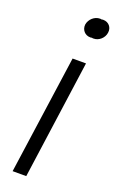

<svg xmlns="http://www.w3.org/2000/svg" viewBox="-144 -767 496 807"><g transform="rotate(20 104.0 -364.0)"><path d="M29 0H90L164 -531H104ZM105 -684C102 -660 119 -640 143 -640C146 -640 148 -640 150 -641C153 -640 155 -640 158 -640C182 -640 204 -660 207 -684C211 -708 194 -728 170 -728C167 -728 165 -728 162 -727C160 -728 158 -728 155 -728C131 -728 109 -708 105 -684Z"/></g></svg>

Font: Mluvka Light
Style: Italic
Weight: 300
Italic angle: -8°
Designer: Modified by Jiří Krblich, Original typeface by Gumpita Rahayu
Foundry: Gumpita Rahayu & Jiří Krblich
Version: Version 2.000;Glyphs 3.1.1 (3134)